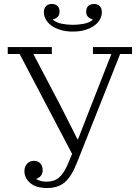

<svg xmlns="http://www.w3.org/2000/svg" viewBox="-20 -935 693 967"><path d="M218 12Q162 12 132.5 -13Q103 -38 103 -73Q103 -96 116.5 -110.5Q130 -125 151 -125Q172 -125 183.5 -111.5Q195 -98 195 -78Q195 -61 186 -50Q177 -39 164 -35V-32Q174 -27 186 -23.5Q198 -20 214 -20Q233 -20 249 -25Q265 -30 278.5 -42Q292 -54 304.5 -74.5Q317 -95 329 -126L343 -160L79 -663H19V-698H241V-663H148L284 -404L370 -234H373L439 -403L541 -663H448V-698H645V-663H585L367 -114Q339 -44 305 -16Q271 12 218 12ZM347 -776Q311 -776 284 -784.5Q257 -793 238.5 -806.5Q220 -820 210.5 -837.5Q201 -855 201 -873Q201 -894 212 -904.5Q223 -915 241 -915Q259 -915 269.5 -905Q280 -895 280 -876Q280 -859 270.5 -850Q261 -841 247 -837V-835Q264 -821 291 -815.5Q318 -810 347 -810Q376 -810 403 -815.5Q430 -821 447 -835V-837Q433 -841 423.5 -850Q414 -859 414 -876Q414 -895 424.5 -905Q435 -915 453 -915Q471 -915 482 -904.5Q493 -894 493 -873Q493 -855 483.5 -837.5Q474 -820 455.5 -806.5Q437 -793 410 -784.5Q383 -776 347 -776Z"/></svg>

Font: IBM Plex Serif Light
Style: Regular
Weight: 300
Designer: Mike Abbink, Paul van der Laan, Pieter van Rosmalen
Foundry: Bold Monday
Version: Version 3.001